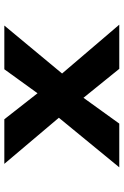

<svg xmlns="http://www.w3.org/2000/svg" viewBox="138 -709 571 887"><g transform="rotate(-90 423.5 -265.5)"><path d="M549 0 388 -199 351 -246 110 -531H316L457 -351L496 -301L753 0ZM94 0 341 -301 443 -204 296 0ZM499 -230 401 -329 547 -531H749Z"/></g></svg>

Font: Lexend Giga
Style: Bold
Weight: 700
Version: Version 1.007